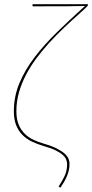

<svg xmlns="http://www.w3.org/2000/svg" viewBox="-20 -720 438 914"><path d="M398.5 -695Q398.5 -694 397.5 -692.8Q396.5 -691.5 392.8 -687.5Q389 -683.5 381 -676Q373 -668.5 358.5 -655.5Q322 -623 285.8 -588.8Q249.5 -554.5 216 -518Q182.5 -481.5 153.8 -443Q125 -404.5 103.8 -363.8Q82.5 -323 70.2 -279.8Q58 -236.5 58 -191Q58 -154 68.2 -128.5Q78.5 -103 96 -85Q113.5 -67 137.5 -55.5Q161.5 -44 189 -36Q228.5 -24.5 252.5 -12Q276.5 0.5 289.5 13Q302.5 25.5 306.8 37.5Q311 49.5 311 60Q311 77.5 307.2 92.5Q303.5 107.5 297.5 121.2Q291.5 135 283.8 147.8Q276 160.5 267.5 173.5L259 168Q274.5 144.5 287 119Q299.5 93.5 299.5 62Q299.5 51.5 295.5 40.5Q291.5 29.5 279.8 18.5Q268 7.5 246.8 -3.2Q225.5 -14 190.5 -24Q158 -33.5 131.5 -46.2Q105 -59 86 -78.5Q67 -98 56.5 -125.2Q46 -152.5 46 -190.5Q46 -260.5 72 -323.2Q98 -386 143.5 -446Q189 -506 250.8 -566.2Q312.5 -626.5 384.5 -691.5Q341.5 -690.5 289.5 -690.2Q237.5 -690 184.5 -690H138Q134 -690 134.5 -694L135.5 -700H398.5Z"/></svg>

Font: Lato Hairline
Style: Italic
Weight: 100
Italic angle: -7°
Designer: Lukasz Dziedzic
Foundry: tyPoland Lukasz Dziedzic
Version: Version 2.007; 2014-02-27